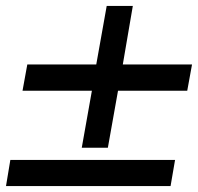

<svg xmlns="http://www.w3.org/2000/svg" viewBox="-48 -626 666 646"><path d="M398.9 -606 365.2 -409.2H598.1L582 -320.8H349.1L314.9 -128.9H227.1L261.2 -320.8H27.8L43.9 -409.2H275.9L311 -606ZM541 -87.9 525.9 0H-27.8L-13.2 -87.9Z"/></svg>

Font: Stilu
Style: Italic
Weight: 400
Italic angle: -10°
Designer: Genilson Lima Santos
Foundry: Genilson Lima Santos
Version: Version 1.200;PS 001.200;hotconv 1.0.88;makeotf.lib2.5.64775